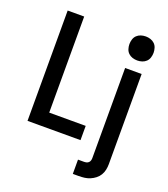

<svg xmlns="http://www.w3.org/2000/svg" viewBox="-169 -868 1051 1202"><g transform="rotate(20 356.5 -267.5)"><path d="M78 0V-735H188V-95H431V0ZM458 215V120H497Q506 120 514 118Q522 116 528 110.5Q534 105 536.5 97Q539 89 539 81V-520H649V81Q649 100 645 119Q641 138 631 154.5Q621 171 605.5 183Q590 195 572.5 202.5Q555 210 536 212.5Q517 215 497 215ZM594 -590Q577 -590 561.5 -595Q546 -600 534.5 -611Q523 -622 518 -638Q513 -654 513 -670Q513 -686 518 -702Q523 -718 534.5 -729Q546 -740 561.5 -745Q577 -750 594 -750Q610 -750 625.5 -745Q641 -740 652.5 -729Q664 -718 669 -702Q674 -686 674 -670Q674 -654 669 -638Q664 -622 652.5 -611Q641 -600 625.5 -595Q610 -590 594 -590Z"/></g></svg>

Font: Iosevka QP
Style: Bold
Weight: 700
Designer: Belleve Invis
Foundry: Belleve Invis
Version: Version 20.0.0; ttfautohint (v1.8.4)